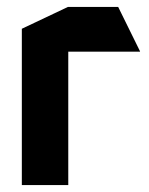

<svg xmlns="http://www.w3.org/2000/svg" viewBox="-20 -534 429 554"><path d="M43 0V-451L176 -514H177V0ZM177 -385V-514H321L384 -386V-385Z"/></svg>

Font: Foldit SemiBold
Style: Regular
Weight: 600
Version: Version 1.003